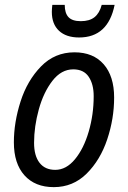

<svg xmlns="http://www.w3.org/2000/svg" viewBox="-20 -760 525 789"><path d="M37 -175Q37 -257 64.5 -343Q92 -429 148.5 -487Q205 -545 286 -545Q363 -545 406 -496Q449 -447 449 -359Q449 -272 420.5 -187Q392 -102 336 -46.5Q280 9 201 9Q124 9 80.5 -39.5Q37 -88 37 -175ZM365 -365Q365 -414 344.5 -444.5Q324 -475 281 -475Q232 -475 195.5 -428Q159 -381 139.5 -310.5Q120 -240 120 -173Q120 -120 142.5 -91Q165 -62 207 -62Q252 -62 288 -105.5Q324 -149 344.5 -219Q365 -289 365 -365ZM193 -711Q193 -722 195 -740H246Q246 -706 261.5 -689.5Q277 -673 312 -673Q348 -673 368.5 -689.5Q389 -706 398 -740H451Q424 -606 305 -606Q252 -606 222.5 -633.5Q193 -661 193 -711Z"/></svg>

Font: Noto Sans UI Narrow
Style: Italic
Weight: 400
Width: 4
Italic angle: -12°
Designer: Monotype Design Team
Foundry: Monotype Imaging Inc.
Version: Version 1.001